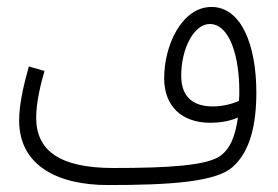

<svg xmlns="http://www.w3.org/2000/svg" viewBox="-20 -511 799 552"><path d="M290 21C465 21 602 13 650 -32C700 -77 717 -155 717 -245C717 -381 674 -491 588 -491C504 -491 452 -383 452 -286C452 -206 502 -158 585 -158C610 -158 639 -162 664 -173C656 -114 639 -82 615 -64C577 -35 466 -28 306 -28C150 -28 84 -79 84 -173C84 -217 98 -274 108 -307L63 -320C50 -274 35 -214 35 -165C35 -32 150 21 290 21ZM501 -293C501 -374 539 -442 583 -442C642 -442 668 -344 668 -251C668 -240 668 -230 667 -221C645 -211 617 -205 592 -205C545 -205 501 -224 501 -293Z"/></svg>

Font: Noto Sans Arabic ExtCond Light
Style: Regular
Weight: 300
Width: 2
Designer: Monotype Design Team, Nadine Chahine, Nizar Qandah and Khaled Hosny
Foundry: Monotype Imaging Inc.
Version: Version 2.012